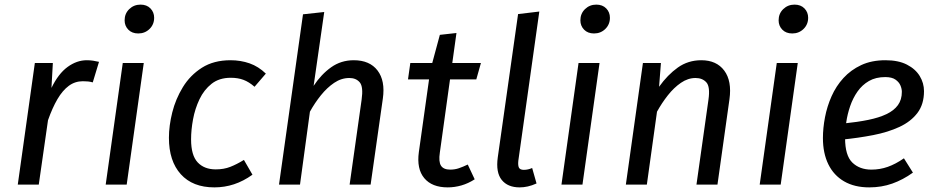

<svg xmlns="http://www.w3.org/2000/svg" viewBox="-20 -800 4051 832"><path d="M356 -539Q370 -539 383.5 -537Q397 -535 409 -532L382 -443Q371 -446 361.5 -447Q352 -448 339 -448Q305 -448 278 -428Q251 -408 229 -370.5Q207 -333 188 -279L148 0H57L131 -527H209L203 -419Q233 -481 273 -510Q313 -539 356 -539Z M512 -527H603L529 0H438ZM579 -655Q552 -655 536 -671.5Q520 -688 520 -712Q520 -741 540 -760.5Q560 -780 589 -780Q616 -780 632 -763.5Q648 -747 648 -723Q648 -694 628 -674.5Q608 -655 579 -655Z M979 -539Q1023 -539 1061.5 -525.5Q1100 -512 1132 -481L1083 -424Q1059 -445 1035 -454Q1011 -463 980 -463Q930 -463 897 -437Q864 -411 844.5 -370Q825 -329 816.5 -283Q808 -237 808 -196Q808 -127 836.5 -96.5Q865 -66 915 -66Q950 -66 978 -77Q1006 -88 1037 -107L1074 -43Q1035 -15 994 -1.5Q953 12 909 12Q815 12 763.5 -45Q712 -102 712 -203Q712 -255 726.5 -313Q741 -371 772.5 -422.5Q804 -474 855 -506.5Q906 -539 979 -539Z M1513 -539Q1582 -539 1616 -494.5Q1650 -450 1639 -373L1586 0H1495L1547 -368Q1555 -424 1539 -443Q1523 -462 1494 -462Q1459 -462 1428 -441Q1397 -420 1370.5 -387Q1344 -354 1323 -316L1280 0H1189L1293 -738L1385 -748L1339 -428Q1372 -478 1415 -508.5Q1458 -539 1513 -539Z M1886 -649 1958 -657 1886 -139Q1880 -99 1891 -82Q1902 -65 1931 -65Q1951 -65 1968.5 -71Q1986 -77 2007 -87L2037 -23Q2009 -5 1979.5 3.5Q1950 12 1920 12Q1852 12 1818.5 -28Q1785 -68 1795 -141L1845 -497ZM1758 -527H2064L2044 -456H1748Z M2225 -739 2317 -750 2226 -103Q2224 -82 2229 -73Q2234 -64 2250 -64Q2259 -64 2268 -66Q2277 -68 2286 -72L2305 -5Q2285 4 2267 8Q2249 12 2232 12Q2180 12 2154 -20.5Q2128 -53 2137 -118Z M2487 -527H2578L2504 0H2413ZM2554 -655Q2527 -655 2511 -671.5Q2495 -688 2495 -712Q2495 -741 2515 -760.5Q2535 -780 2564 -780Q2591 -780 2607 -763.5Q2623 -747 2623 -723Q2623 -694 2603 -674.5Q2583 -655 2554 -655Z M3019 -539Q3085 -539 3118.5 -494Q3152 -449 3141 -370L3089 0H2998L3050 -368Q3058 -424 3041 -443Q3024 -462 2994 -462Q2961 -462 2930.5 -441Q2900 -420 2874 -387Q2848 -354 2827 -316L2783 0H2692L2766 -527H2844L2836 -424Q2873 -476 2917.5 -507.5Q2962 -539 3019 -539Z M3346 -527H3437L3363 0H3272ZM3413 -655Q3386 -655 3370 -671.5Q3354 -688 3354 -712Q3354 -741 3374 -760.5Q3394 -780 3423 -780Q3450 -780 3466 -763.5Q3482 -747 3482 -723Q3482 -694 3462 -674.5Q3442 -655 3413 -655Z M3817 -539Q3873 -539 3910 -520Q3947 -501 3965.5 -470.5Q3984 -440 3984 -405Q3984 -348 3955.5 -310.5Q3927 -273 3877.5 -250Q3828 -227 3763.5 -214.5Q3699 -202 3628 -195L3637 -265Q3696 -271 3742.5 -280.5Q3789 -290 3821.5 -305.5Q3854 -321 3871 -344.5Q3888 -368 3888 -402Q3888 -415 3882 -429.5Q3876 -444 3860.5 -455Q3845 -466 3816 -466Q3775 -466 3745.5 -449Q3716 -432 3696 -403.5Q3676 -375 3664 -340Q3652 -305 3647 -269.5Q3642 -234 3642 -202Q3642 -126 3673.5 -95.5Q3705 -65 3756 -65Q3793 -65 3827 -77Q3861 -89 3897 -114L3936 -52Q3893 -21 3846.5 -4.5Q3800 12 3747 12Q3683 12 3638 -14Q3593 -40 3569.5 -88Q3546 -136 3546 -202Q3546 -245 3555 -292Q3564 -339 3583.5 -383Q3603 -427 3635 -462Q3667 -497 3712 -518Q3757 -539 3817 -539Z"/></svg>

Font: Fira Sans Variable
Style: Italic
Weight: 397
Italic angle: -8°
Designer: Carrois Corporate & Edenspiekermann AG
Foundry: Carrois Corporate GbR & Edenspiekermann AG
Version: Version 4.202